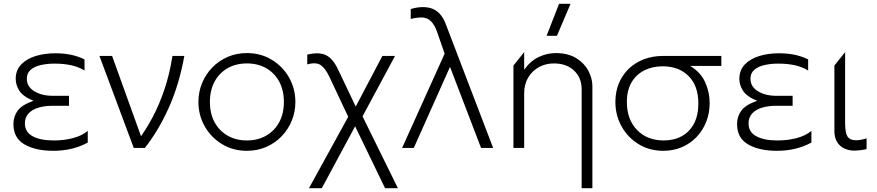

<svg xmlns="http://www.w3.org/2000/svg" viewBox="-20 -772 4578 1002"><path d="M258 15Q166 15 108 -18.2Q50 -51.5 50 -125Q50 -164 72.2 -194.5Q94.5 -225 155 -246Q100.5 -268 81.2 -298.2Q62 -328.5 62 -360Q62 -406 90.8 -435.8Q119.5 -465.5 166.5 -479.8Q213.5 -494 268 -494Q309.5 -494 347.2 -486.8Q385 -479.5 421 -462V-404Q390.5 -423 351.5 -431.5Q312.5 -440 265 -440Q227 -440 194 -432.8Q161 -425.5 140.5 -408.2Q120 -391 120 -361Q120 -320 158.8 -296Q197.5 -272 256 -272H340V-220H256Q213 -220 180 -210Q147 -200 128.5 -179.5Q110 -159 110 -128Q110 -83 150.2 -61Q190.5 -39 261 -39Q316 -39 362.8 -51.8Q409.5 -64.5 438 -89V-28Q398.5 -6.5 353.8 4.2Q309 15 258 15Z M678 0 499 -480H565L721 -47H706Q742.5 -96.5 776.8 -160.8Q811 -225 838 -304.8Q865 -384.5 880 -480H942Q915 -331 861.5 -211.2Q808 -91.5 736 0Z M1268.5 15Q1196 15 1138.8 -19.8Q1081.5 -54.5 1048.5 -112.5Q1015.5 -170.5 1015.5 -240Q1015.5 -292 1034.5 -338.2Q1053.5 -384.5 1087.8 -419.8Q1122 -455 1168 -475Q1214 -495 1268.5 -495Q1341 -495 1398.2 -460.2Q1455.5 -425.5 1488.5 -367.5Q1521.5 -309.5 1521.5 -240Q1521.5 -188 1502.5 -141.8Q1483.5 -95.5 1449.2 -60.2Q1415 -25 1369 -5Q1323 15 1268.5 15ZM1268.5 -39Q1325 -39 1368.5 -63.8Q1412 -88.5 1436.8 -133.5Q1461.5 -178.5 1461.5 -240Q1461.5 -301.5 1436.8 -346.8Q1412 -392 1368.5 -416.5Q1325 -441 1268.5 -441Q1212 -441 1168.5 -416.5Q1125 -392 1100.2 -346.8Q1075.5 -301.5 1075.5 -240Q1075.5 -178.5 1100.2 -133.5Q1125 -88.5 1168.5 -63.8Q1212 -39 1268.5 -39Z M1592.5 210 1812.5 -190 1805.5 -145 1698.5 -372Q1679 -413.5 1655.2 -431.2Q1631.5 -449 1583.5 -436V-487Q1644.5 -501.5 1680.5 -484.5Q1716.5 -467.5 1743.5 -411L1844.5 -199H1827.5L1975.5 -480H2041.5L1857.5 -138L1863.5 -182L2056.5 210H1989.5L1824.5 -131L1842.5 -130L1659.5 210Z M2078.5 0 2300.5 -492 2260.5 -607Q2249.5 -639.5 2230 -660.2Q2210.5 -681 2177.5 -681Q2169.5 -681 2154.8 -679.2Q2140 -677.5 2123.5 -673V-725Q2144.5 -731 2160 -733Q2175.5 -735 2187.5 -735Q2217 -735 2239.5 -725.2Q2262 -715.5 2278.5 -695.8Q2295 -676 2306.5 -646L2553.5 0H2490.5L2328.5 -423L2139.5 0Z M3015.5 210V-306Q3015.5 -366 2976 -403.5Q2936.5 -441 2870.5 -441Q2827.5 -441 2792.2 -421.5Q2757 -402 2736.2 -366.8Q2715.5 -331.5 2715.5 -285V0H2659.5V-430L2715.5 -500V-408Q2748.5 -454.5 2792 -474.8Q2835.5 -495 2880.5 -495Q2944 -495 2986.5 -469Q3029 -443 3050.2 -403.2Q3071.5 -363.5 3071.5 -323V210ZM2832.5 -585 2897.5 -752H2957.5L2886.5 -585Z M3441.5 15Q3369 15 3312.5 -19.8Q3256 -54.5 3223.8 -112.5Q3191.5 -170.5 3191.5 -240Q3191.5 -293.5 3210 -337.8Q3228.5 -382 3262 -413.8Q3295.5 -445.5 3340.8 -462.8Q3386 -480 3439.5 -480H3744.5V-428H3581.5Q3635.5 -396 3659.5 -344Q3683.5 -292 3683.5 -234Q3683.5 -182 3665.8 -136.8Q3648 -91.5 3615.8 -57.5Q3583.5 -23.5 3539.2 -4.2Q3495 15 3441.5 15ZM3443.5 -39Q3498 -39 3538.8 -61.8Q3579.5 -84.5 3602 -127.5Q3624.5 -170.5 3624.5 -232Q3624.5 -324.5 3573.5 -375.2Q3522.5 -426 3438.5 -426Q3385.5 -426 3343.2 -405Q3301 -384 3276.2 -342.8Q3251.5 -301.5 3251.5 -240Q3251.5 -148 3304.8 -93.5Q3358 -39 3443.5 -39Z M4034.5 15Q3942.5 15 3884.5 -18.2Q3826.5 -51.5 3826.5 -125Q3826.5 -164 3848.8 -194.5Q3871 -225 3931.5 -246Q3877 -268 3857.8 -298.2Q3838.5 -328.5 3838.5 -360Q3838.5 -406 3867.2 -435.8Q3896 -465.5 3943 -479.8Q3990 -494 4044.5 -494Q4086 -494 4123.8 -486.8Q4161.5 -479.5 4197.5 -462V-404Q4167 -423 4128 -431.5Q4089 -440 4041.5 -440Q4003.5 -440 3970.5 -432.8Q3937.5 -425.5 3917 -408.2Q3896.5 -391 3896.5 -361Q3896.5 -320 3935.2 -296Q3974 -272 4032.5 -272H4116.5V-220H4032.5Q3989.5 -220 3956.5 -210Q3923.5 -200 3905 -179.5Q3886.5 -159 3886.5 -128Q3886.5 -83 3926.8 -61Q3967 -39 4037.5 -39Q4092.5 -39 4139.2 -51.8Q4186 -64.5 4214.5 -89V-28Q4175 -6.5 4130.2 4.2Q4085.5 15 4034.5 15Z M4438.5 14Q4410.5 14 4386.8 3Q4363 -8 4348.8 -30.5Q4334.5 -53 4334.5 -88V-430L4390.5 -500V-128Q4390.5 -78.5 4403.2 -59.2Q4416 -40 4446.5 -40Q4456.5 -40 4469.8 -42Q4483 -44 4502.5 -50V6Q4490 9.5 4470.2 11.8Q4450.5 14 4438.5 14Z"/></svg>

Font: Geologica-Sharp
Style: Regular
Weight: 100
Designer: Sindre Bremnes, Frode Helland
Foundry: Monokrom Skriftforlag AS
Version: Version 1.010;gftools[0.9.28]